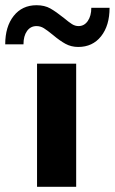

<svg xmlns="http://www.w3.org/2000/svg" viewBox="-88 -716 440 736"><path d="M204 -472V0H54V-472ZM212 -536Q185 -536 163 -548Q141 -560 115 -582Q93 -600 80 -608Q67 -616 52 -616Q29 -616 15.5 -597Q2 -578 2 -546H-68Q-68 -614 -35.5 -655Q-3 -696 52 -696Q83 -696 105 -683.5Q127 -671 157 -647Q176 -631 188 -623.5Q200 -616 213 -616Q235 -616 248.5 -635.5Q262 -655 262 -686H332Q332 -618 299.5 -577Q267 -536 212 -536Z"/></svg>

Font: Madhuban Bold
Style: Regular
Weight: 700
Designer: jaikishan Patel
Foundry: MagicType
Version: Version 1.000